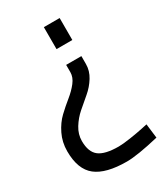

<svg xmlns="http://www.w3.org/2000/svg" viewBox="-179 -575 744 863"><g transform="rotate(-30 193.0 -144.0)"><path d="M8 37Q8 -10 27.5 -50Q47 -90 75 -116.5Q103 -143 131 -165.5Q159 -188 178.5 -213Q198 -238 198 -264V-302H277V-261Q277 -226 257.5 -194.5Q238 -163 210 -139.5Q182 -116 154.5 -92Q127 -68 107.5 -36.5Q88 -5 88 30Q88 87 118.5 110.5Q149 134 220 134Q242 134 281.5 128Q321 122 349 116L377 110L386 184Q272 211 218 211Q110 211 59 171Q8 131 8 37ZM278 -499V-385H196V-499Z"/></g></svg>

Font: TitilliumText22L Rg
Style: Regular
Weight: 400
Designer: Campivisivi
Foundry: Campivisivi
Version: 1.000